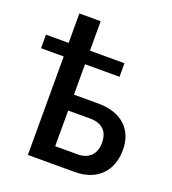

<svg xmlns="http://www.w3.org/2000/svg" viewBox="-161 -830 833 931"><g transform="rotate(20 255.0 -365.0)"><path d="M89 0H331C451 0 514 -76 514 -180C514 -282 448 -351 324 -351H199V-508H377V-578H199V-730H89V-578H-28V-508H89ZM199 -85V-269H313C383 -269 407 -227 407 -178C407 -127 379 -85 315 -85Z"/></g></svg>

Font: FIGSv2-sans-serif SemiBold
Style: Regular
Weight: 600
Designer: Matt McInerney, Pablo Impallari, Rodrigo Fuenzalida,Mirko Velimirovic
Foundry: Matt McInerney, Pablo Impallari, Rodrigo Fuenzalida
Version: Version 4.021;hotconv 1.0.109;makeotfexe 2.5.65596